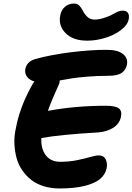

<svg xmlns="http://www.w3.org/2000/svg" viewBox="-20 -1044 749 1086"><path d="M473.1 -814Q393.1 -814 351.1 -856.4Q309.1 -898.9 320.8 -957Q326.7 -988.3 347.9 -1006.1Q369.1 -1023.9 398.9 -1023.9Q416.5 -1023.9 427.2 -1013.7Q438 -1003.4 448.2 -983.9Q460.9 -960 476.6 -946.5Q492.2 -933.1 517.1 -933.1Q551.8 -933.1 606 -957Q607.9 -958 614.3 -961.4Q620.6 -964.8 622.8 -966.1Q625 -967.3 630.4 -970.2Q635.7 -973.1 638.2 -974.1Q640.6 -975.1 645 -977.3Q649.4 -979.5 652.3 -980.2Q655.3 -981 659.2 -981.9Q663.1 -982.9 666.3 -983.4Q669.4 -983.9 672.9 -983.9Q694.8 -983.9 703.6 -970.9Q712.4 -958 708 -935.1Q701.7 -902.3 664.3 -874Q627 -845.7 575.4 -829.8Q523.9 -814 473.1 -814ZM315.9 22Q268.1 22 227.3 9.3Q186.5 -3.4 157.2 -26.1Q127.9 -48.8 106 -80.6Q84 -112.3 73.7 -150.1Q63.5 -188 61.5 -230.7Q59.6 -273.4 69.8 -318.8Q91.3 -434.6 154.8 -550.8Q163.1 -567.9 174.8 -583Q145.5 -591.8 132.3 -610.8Q119.1 -629.9 123 -652.8Q127.4 -674.3 140.4 -688Q153.3 -701.7 179.2 -710Q272 -735.4 383.5 -748.8Q495.1 -762.2 582 -762.2Q646 -762.2 675.3 -738.8Q704.6 -715.3 698.2 -679.2Q691.9 -647.5 667.7 -631.3Q643.6 -615.2 590.8 -615.2Q530.3 -615.2 473.1 -610.4Q416 -605.5 389.9 -601.3Q363.8 -597.2 317.9 -588.9Q317.9 -583 315.9 -573.2Q270 -472.7 251 -417Q406.2 -445.8 579.1 -445.8Q632.3 -445.8 651.9 -431.2Q671.4 -416.5 664.1 -382.8Q655.8 -343.8 620.6 -321.3Q585.4 -298.8 534.2 -294.9Q321.3 -282.7 213.9 -263.2Q210.9 -202.6 239 -165.8Q267.1 -128.9 320.8 -128.9Q371.1 -128.9 415.5 -137.9Q460 -147 490.7 -156Q521.5 -165 538.1 -165Q566.4 -165 577.6 -143.1Q588.9 -121.1 583 -91.8Q575.7 -56.6 546.1 -31.7Q516.6 -6.8 458.5 7.6Q400.4 22 315.9 22Z"/></svg>

Font: Shantell Sans Irregular Bouncy
Style: Bold Italic
Weight: 700
Italic angle: -11.31°
Designer: Stephen Nixon, Anya Danilova, Shantell Martin
Foundry: Arrow Type
Version: Version 1.006;[9816181b4]